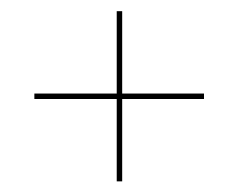

<svg xmlns="http://www.w3.org/2000/svg" viewBox="-20 -458 436 352"><path d="M194 -125.5V-276.5H43V-286.5H194V-437.5H204V-286.5H354V-276.5H204V-125.5Z"/></svg>

Font: Imbue 100pt
Style: Regular
Weight: 400
Designer: Tyler Finck
Foundry: Etcetera Type Company
Version: Version 1.102; ttfautohint (v1.8.3)